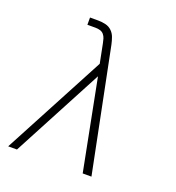

<svg xmlns="http://www.w3.org/2000/svg" viewBox="-133 -841 866 947"><g transform="rotate(20 300.0 -367.5)"><path d="M16 0 301 -537 281 -638Q279 -649 275.5 -660.5Q272 -672 264.5 -681Q257 -690 245.5 -693.5Q234 -697 221 -697H178V-735H221Q241 -735 260 -730.5Q279 -726 292.5 -713Q306 -700 312.5 -682Q319 -664 323 -645L453 0H407L314 -476L62 0Z"/></g></svg>

Font: Iosevka Slab XLtExObl
Style: Regular
Weight: 200
Width: 7
Italic angle: -9°
Monospace: yes
Designer: Belleve Invis
Foundry: Belleve Invis
Version: Version 11.1.1; ttfautohint (v1.8.3)